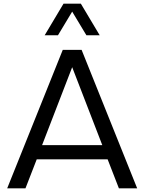

<svg xmlns="http://www.w3.org/2000/svg" viewBox="-20 -1020 783 1040"><path d="M371 -957 448 -829H520L418 -1000H324L222 -829H294ZM624 0H723L422 -750H320L19 0H118L179 -157H563ZM208 -234 371 -656 534 -234Z"/></svg>

Font: Orkney
Style: Regular
Weight: 400
Designer: Samuel Oakes and Alfredo Marco Pradil
Foundry: Alfredo Marco Pradil
Version: 1.0; ttfautohint (v1.5)